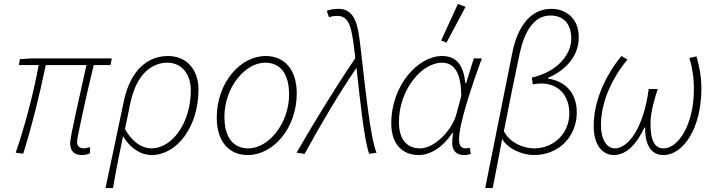

<svg xmlns="http://www.w3.org/2000/svg" viewBox="-20 -777 3638 977"><path d="M398 12C415 12 426 8 438 3V-28C422 -24 414 -22 408 -22C384 -22 372 -34 372 -57C372 -73 419 -292 457 -446H542L549 -480H146L81 -476L76 -446H177C150 -301 108 -140 60 0L98 5C142 -134 181 -293 213 -446H420C388 -298 337 -83 337 -49C337 -8 357 12 398 12Z M517 180H555C572 78 586 17 606 -84C650 -13 704 12 752 12C876 12 990 -126 990 -322C990 -421 931 -492 835 -492C737 -492 645 -427 610 -262ZM751 -22C717 -22 663 -38 616 -120L642 -247C673 -401 753 -458 832 -458C906 -458 951 -398 951 -317C951 -151 855 -22 751 -22Z M1241 12C1369 12 1490 -123 1490 -302C1490 -422 1428 -492 1332 -492C1203 -492 1083 -357 1083 -178C1083 -57 1145 12 1241 12ZM1244 -22C1166 -22 1122 -78 1122 -183C1122 -332 1227 -458 1329 -458C1407 -458 1451 -402 1451 -296C1451 -148 1346 -22 1244 -22Z M1859 6 1896 0C1863 -77 1837 -350 1814 -541C1802 -643 1790 -732 1702 -732C1677 -732 1660 -728 1643 -722L1654 -689C1668 -694 1678 -696 1697 -696C1758 -696 1769 -634 1782 -531C1784 -515 1786 -498 1788 -481C1679 -320 1586 -167 1489 0L1530 6C1615 -149 1700 -293 1794 -432C1813 -259 1834 -57 1859 6Z M2111 12C2171 12 2236 -30 2281 -100H2285C2283 -80 2281 -60 2281 -48C2282 -4 2309 12 2341 12C2357 12 2364 10 2376 6L2370 -26C2366 -24 2359 -22 2350 -22C2321 -22 2316 -44 2316 -69C2316 -144 2374 -322 2432 -480H2391L2352 -354H2348C2338 -445 2304 -492 2229 -492C2109 -492 1971 -345 1971 -149C1971 -44 2027 12 2111 12ZM2118 -22C2051 -22 2010 -67 2010 -155C2010 -321 2126 -458 2229 -458C2293 -458 2327 -404 2327 -288L2304 -202C2284 -117 2192 -22 2118 -22ZM2252 -560 2349 -742 2310 -757 2225 -571Z M2449 180H2487C2504 93 2520 15 2535 -70C2567 -17 2639 12 2697 12C2823 12 2915 -81 2915 -205C2915 -305 2856 -364 2769 -377V-381C2870 -425 2925 -500 2925 -587C2925 -683 2862 -732 2784 -732C2679 -732 2613 -640 2587 -509ZM2698 -22C2649 -22 2578 -46 2544 -109C2571 -246 2596 -373 2623 -498C2652 -637 2708 -698 2781 -698C2843 -698 2887 -661 2887 -579C2887 -508 2826 -414 2686 -382L2691 -348C2707 -351 2720 -352 2735 -352C2818 -352 2877 -295 2877 -200C2877 -100 2800 -22 2698 -22Z M3103 12C3169 12 3221 -46 3259 -128H3263C3261 -41 3293 12 3356 12C3453 12 3549 -117 3549 -328C3549 -389 3538 -442 3524 -490L3488 -482C3502 -437 3511 -382 3511 -324C3511 -142 3431 -22 3357 -22C3312 -22 3290 -60 3290 -148C3290 -204 3310 -273 3327 -324H3281C3255 -123 3175 -22 3109 -22C3070 -22 3038 -62 3038 -142C3038 -250 3089 -374 3173 -474L3142 -492C3060 -391 3001 -264 3001 -135C3001 -35 3049 12 3103 12Z"/></svg>

Font: Source Sans Pro Light
Style: Italic
Weight: 300
Italic angle: -11°
Designer: Paul D. Hunt
Foundry: Adobe Systems Incorporated
Version: Version 3.006;hotconv 1.0.111;makeotfexe 2.5.65597